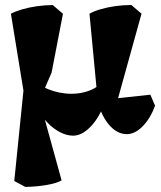

<svg xmlns="http://www.w3.org/2000/svg" viewBox="-20 -517 637 760"><path d="M80 222.8 36.5 199.5 76.5 -195 96 -16 23.2 -462.5Q41 -472.2 68.1 -480.1Q95.2 -488 126.8 -492.4Q158.2 -496.8 188.8 -497L229.2 -462.5L184.2 -229.5L148.8 -148.2V-75L223.8 197Q206.5 207.8 165.9 215Q125.2 222.2 80 222.8ZM269.8 20Q245 20 219.1 7Q193.2 -6 170.5 -28.9Q147.8 -51.8 132.8 -80.5L138 -183Q150.5 -172.2 170.8 -163.9Q191 -155.5 215.2 -150.6Q239.5 -145.8 263.5 -145.8Q298.2 -145.8 328.6 -156.4Q359 -167 375 -183.8L389 -96.2Q367 -42.8 334.4 -11.4Q301.8 20 269.8 20ZM482.2 14Q441.5 14 408.8 -26.4Q376 -66.8 364.2 -130.5L363.5 -154L334.2 -462.8Q351.8 -472.8 378.8 -480.6Q405.8 -488.5 437.2 -492.9Q468.8 -497.2 499.8 -497.2L540.2 -462.8L440.2 -102.5L409 -124.2L575.2 -142.2L593.8 -98.5Q575.2 -48 544.6 -17Q514 14 482.2 14Z"/></svg>

Font: Eczar
Style: Regular
Weight: 400
Designer: Vaibhav Singh
Foundry: Rosetta Type Foundry
Version: Version 2.000